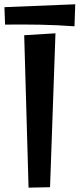

<svg xmlns="http://www.w3.org/2000/svg" viewBox="-37 -861 365 882"><path d="M217.8 -708 192.9 -1 94.2 1 74.2 -699.2ZM308.6 -841.3 305.2 -740.2Q225.1 -746.1 145.8 -747.6Q66.4 -749 -13.7 -748L-16.6 -828.1Z"/></svg>

Font: Original Surfer
Style: Regular
Weight: 400
Designer: Astigmatic (AOETI)
Foundry: Astigmatic (AOETI)
Version: Version 1.001